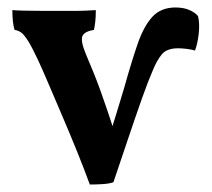

<svg xmlns="http://www.w3.org/2000/svg" viewBox="-20 -487 566 513"><path d="M220 6Q205 -35 186 -82Q167 -129 147.5 -174.5Q128 -220 111 -260Q94 -300 81 -328Q65 -362 54.5 -378.5Q44 -395 36 -400.5Q28 -406 19 -407Q16 -416 14.5 -429.5Q13 -443 13 -460Q25 -459 46 -458.5Q67 -458 92 -458Q117 -458 139 -458Q156 -458 167 -458Q178 -458 187.5 -458Q197 -458 208 -458.5Q219 -459 236 -460Q236 -441 234.5 -428.5Q233 -416 231 -407Q205 -403 200 -390Q195 -377 210 -341Q222 -313 231 -290.5Q240 -268 248.5 -244.5Q257 -221 267 -191.5Q277 -162 290 -120H271Q274 -128 279 -145Q284 -162 290.5 -182Q297 -202 302.5 -221.5Q308 -241 312 -253Q331 -321 347.5 -369Q364 -417 387 -442Q410 -467 449 -467Q471 -467 486.5 -460Q502 -453 509 -444Q514 -425 511 -397.5Q508 -370 501 -352Q491 -355 478 -356.5Q465 -358 456 -358Q426 -358 412.5 -342Q399 -326 387 -296Q376 -271 359.5 -224.5Q343 -178 323.5 -120Q304 -62 283 0Q271 4 253 5Q235 6 220 6Z"/></svg>

Font: Vollkorn SemiBold
Style: Regular
Weight: 600
Designer: Friedrich Althausen
Foundry: Friedrich Althausen
Version: Version 5.000